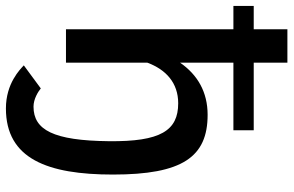

<svg xmlns="http://www.w3.org/2000/svg" viewBox="-196 -582 968 633"><g transform="rotate(90 287.5 -266.0)"><path d="M329 198C495 198 547 61 547 -155C547 -384 489 -467 350 -467C275 -467 218 -434 178 -376V-552H401V-619H178V-730H68V-619H-9V-552H68V0H178V-268C201 -330 245 -370 312 -370C402 -370 439 -312 437 -141C435 41 400 107 323 107C298 107 274 92 263 83L187 139C200 151 246 198 329 198Z"/></g></svg>

Font: FIGSv2-sans-serif SemiBold
Style: Regular
Weight: 600
Designer: Matt McInerney, Pablo Impallari, Rodrigo Fuenzalida,Mirko Velimirovic
Foundry: Matt McInerney, Pablo Impallari, Rodrigo Fuenzalida
Version: Version 4.021;hotconv 1.0.109;makeotfexe 2.5.65596